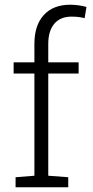

<svg xmlns="http://www.w3.org/2000/svg" viewBox="-20 -792 393 812"><path d="M45.9 0V-42.5L125.5 -48.8V-481H37.6V-528.3H125.5V-606Q125.5 -685.1 165.3 -728.5Q205.1 -772 276.9 -772Q310.5 -772 345.7 -762.7L337.9 -715.3Q325.7 -718.3 312.3 -720Q298.8 -721.7 282.7 -721.7Q234.9 -721.7 209.5 -691.4Q184.1 -661.1 184.1 -606V-528.3H312.5V-481H184.1V-48.8L268.6 -42.5V0Z"/></svg>

Font: Roboto Slab Light
Style: Regular
Weight: 300
Designer: Google
Version: Version 2.000; ttfautohint (v1.8.1.43-b0c9)